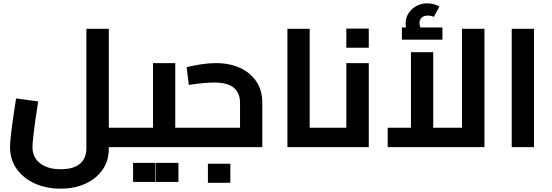

<svg xmlns="http://www.w3.org/2000/svg" viewBox="-20 -879 3300 1147"><path d="M630 0V-116H735V0ZM342 248Q255 248 186.5 216.5Q118 185 79 129Q40 73 40 2Q40 -18 43 -51Q46 -84 51.5 -125Q57 -166 63.5 -208.5Q70 -251 76 -291L208 -273Q197 -206 189.5 -150.5Q182 -95 178 -56Q174 -17 174 1Q174 41 194 70Q214 99 251.5 115.5Q289 132 342 132Q397 132 431 116Q465 100 480.5 72Q496 44 496 9V-707H630V9Q630 81 592.5 135Q555 189 490 218.5Q425 248 342 248ZM735 0V-116Q741 -116 744.5 -112Q748 -108 750.5 -100Q753 -92 754 -81.5Q755 -71 755 -58Q755 -45 754 -34Q753 -23 750.5 -15.5Q748 -8 744.5 -4Q741 0 735 0Z M1027 0V-116H1152V0ZM1152 0V-116Q1157 -116 1161 -112Q1165 -108 1167 -100Q1169 -92 1170.5 -81.5Q1172 -71 1172 -58Q1172 -45 1170.5 -34Q1169 -23 1167 -15.5Q1165 -8 1161.5 -4Q1158 0 1152 0ZM735 0V-116H972L894 -51V-502H1027V0ZM735 0Q729 0 725.5 -4Q722 -8 719.5 -15.5Q717 -23 716 -34Q715 -45 715 -58Q715 -76 717 -88.5Q719 -101 723.5 -108.5Q728 -116 735 -116ZM775 208V94H909V208ZM912 208V94H1046V208Z M1029 0V-116H1459L1414 -79V-264Q1414 -324 1376.5 -355Q1339 -386 1258 -386Q1235 -386 1195 -382.5Q1155 -379 1108 -372L1095 -478Q1138 -488 1182.5 -495Q1227 -502 1270 -502Q1352 -502 1414 -473.5Q1476 -445 1511.5 -392Q1547 -339 1547 -264V0ZM1029 0Q1023 0 1019.5 -4Q1016 -8 1013.5 -15.5Q1011 -23 1010 -34Q1009 -45 1009 -58Q1009 -76 1011 -88.5Q1013 -101 1017.5 -108.5Q1022 -116 1029 -116ZM1222 213V99H1356V213Z M1830 0V-116H1944V0ZM1697 0V-707H1830V0ZM1944 0V-116Q1950 -116 1953.5 -112Q1957 -108 1959.5 -100Q1962 -92 1963 -81.5Q1964 -71 1964 -58Q1964 -45 1963 -34Q1962 -23 1959.5 -15.5Q1957 -8 1953.5 -4Q1950 0 1944 0Z M1944 0V-116H2127L2049 -51V-502H2183V0ZM1944 0Q1938 0 1934.5 -4Q1931 -8 1928.5 -15.5Q1926 -23 1925 -34Q1924 -45 1924 -58Q1924 -76 1926 -88.5Q1928 -101 1932.5 -108.5Q1937 -116 1944 -116ZM2049 -594V-708H2183V-594Z M2296 0V-116H2804L2740 -50V-707H2874V0ZM2435 -116V-567H2568V-116ZM2442 -650Q2423 -673 2413 -694Q2403 -715 2403 -739Q2403 -773 2421 -800.5Q2439 -828 2468 -843.5Q2497 -859 2532 -859Q2551 -859 2571 -854Q2591 -849 2605 -839L2571 -778Q2562 -783 2553.5 -784.5Q2545 -786 2536 -786Q2512 -786 2499 -773.5Q2486 -761 2486 -740Q2486 -728 2491 -717Q2496 -706 2506 -693ZM2381 -642V-715H2623V-642Z M3037 0V-707H3170V0Z"/></svg>

Font: Cairo Play
Style: Bold
Weight: 700
Version: Version 3.119